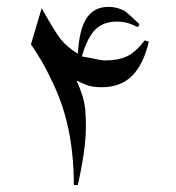

<svg xmlns="http://www.w3.org/2000/svg" viewBox="-20 -688 513 560"><path d="M70.3 -558.6 101.6 -664.1Q140.6 -593.8 158.2 -572.3Q175.8 -550.8 207 -531.2Q210.9 -601.6 232.4 -634.8Q253.9 -668 296.9 -668Q320.3 -668 343.8 -656.2Q363.3 -640.6 386.7 -617.2L382.8 -609.4Q378.9 -609.4 363.3 -617.2Q343.8 -625 320.3 -625Q281.2 -625 257.8 -601.6Q234.4 -578.1 218.8 -523.4Q242.2 -519.5 259.8 -515.6Q277.3 -511.7 285.2 -511.7Q324.2 -511.7 349.6 -523.4Q375 -535.2 402.3 -570.3L414.1 -566.4Q398.4 -500 365.2 -466.8Q332 -433.6 277.3 -433.6Q250 -433.6 234.4 -439.5Q218.8 -445.3 203.1 -453.1Q222.7 -410.2 226.6 -382.8Q230.5 -363.3 230.5 -316.4Q230.5 -253.9 207 -148.4H195.3Q195.3 -246.1 175.8 -328.1Q160.2 -394.5 128.9 -457Q105.5 -507.8 70.3 -558.6Z"/></svg>

Font: 和音 by 宁静之雨，公众号njzyshare
Style: Regular
Weight: 400
Designer: Steve Matteson
Foundry: Ascender Corporation
Version: Version 6.00;June 8, 2018;FontCreator 11.0.0.2388 32-bit